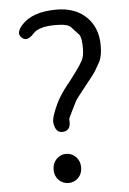

<svg xmlns="http://www.w3.org/2000/svg" viewBox="-54 -801 576 854"><g transform="rotate(-5 233.5 -373.5)"><path d="M217.5 13Q192 13 174 -5Q156 -23 156 -51.5Q156 -80 174 -98.5Q192 -117 217.5 -117Q243 -117 261 -98.5Q279 -80 279 -51.5Q279 -23 261 -5Q243 13 217.5 13ZM215 -216Q180 -211 173 -259Q170 -282 198 -342Q215 -378 248 -420Q263 -438 277 -457L299 -487Q312 -505 323 -525Q333 -543 333 -579Q333 -628 322 -640Q305 -658 289 -676Q275 -692 221 -692Q146 -692 121 -664Q89 -628 66 -649Q42 -670 74 -706Q123 -760 230 -760Q314 -760 363.5 -712Q413 -664 413 -584Q413 -537 400 -512Q388 -491 376 -470Q372 -463 332 -413Q286 -356 282 -347Q271 -325 260 -303Q244 -272 245 -268Q250 -220 215 -216Z"/></g></svg>

Font: Resource Han Rounded KR Normal
Style: Regular
Weight: 350
Designer: Cyano Hao (round all glyphs); Ryoko NISHIZUKA 西塚涼子 (kana, bopomofo & ideographs); Paul D. Hunt (Latin, Greek & Cyrillic)
Foundry: Cyano Hao
Version: 0.990